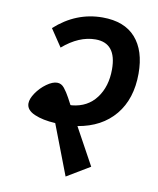

<svg xmlns="http://www.w3.org/2000/svg" viewBox="-82 -757 707 857"><g transform="rotate(10 271.0 -328.0)"><path d="M287 -195 379 -27 274 36 187 -191Q130 -194 92 -210.5Q54 -227 54 -257Q54 -278 72.5 -305Q91 -332 117.5 -351Q144 -370 165 -370Q184 -370 197.5 -353Q211 -336 223.5 -313Q236 -290 240 -282H247Q317 -289 356 -341Q395 -393 395 -471Q395 -590 300 -590Q225 -590 152 -527L99 -606Q194 -692 314 -692Q413 -692 464 -634.5Q515 -577 515 -473Q515 -358 455 -285.5Q395 -213 287 -195Z"/></g></svg>

Font: FiraGO Medium
Style: Italic
Weight: 500
Italic angle: -8°
Designer: bBox Type GmbH
Foundry: bBox Type GmbH
Version: Version 1.001